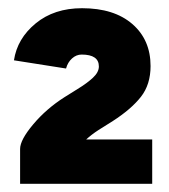

<svg xmlns="http://www.w3.org/2000/svg" viewBox="-20 -828 412 468"><path d="M137 -591 169 -611Q192 -625 206.5 -638.5Q221 -652 221 -666Q221 -695 179 -695Q166 -695 155.5 -685.5Q145 -676 141 -661L14 -681Q22 -734 67 -771Q112 -808 180 -808Q258 -808 302.5 -769.5Q347 -731 347 -667Q347 -622 323.5 -592Q300 -562 255 -533L220 -511Q203 -500 190 -488H351V-380H29V-465Q29 -487 61 -525Q93 -563 137 -591Z"/></svg>

Font: Oak Sans Black
Style: Regular
Weight: 900
Designer: Erik Kennedy, Walven
Foundry: Erik Kennedy, Walven
Version: Version 1.000